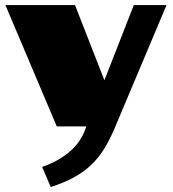

<svg xmlns="http://www.w3.org/2000/svg" viewBox="-20 -504 691 765"><path d="M1.5 -483.9H278.8L396 -184.1L513.2 -483.9H643.6L435.5 9.8Q415.5 56.6 392.6 92.8Q369.6 128.9 339.6 156.5Q309.6 184.1 271 204.6Q232.4 225.1 182.1 241.2L147.9 161.1Q187 147.5 215.8 130.1Q244.6 112.8 264.6 94Q284.7 75.2 297.1 56.2Q309.6 37.1 316.4 20L324.2 -0.5H206.1Z"/></svg>

Font: Poller One
Style: Regular
Weight: 400
Designer: Yvonne Schttler
Foundry: Yvonne Schttler
Version: Version 1.002